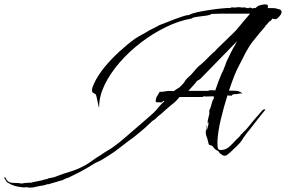

<svg xmlns="http://www.w3.org/2000/svg" viewBox="-427 -668 1315 883"><path d="M-289 195 -306 193H-309Q-313 195 -327.5 193Q-342 191 -347 190L-353 188H-354Q-356 188 -358 187.5Q-360 187 -362 186Q-369 184 -375 181Q-381 178 -386 175L-396 169Q-397 165 -402.5 158.5Q-408 152 -407 148L-403 146L-402 150Q-399 154 -396.5 158.5Q-394 163 -390 166Q-381 173 -367 173Q-353 173 -340 174Q-332 176 -326 176L-310 173L-308 174Q-305 172 -297 172.5Q-289 173 -288 171Q-286 173 -286 173Q-275 169 -262 167Q-249 165 -237 162Q-231 161 -225 158.5Q-219 156 -212 156Q-204 151 -191.5 149.5Q-179 148 -170 144Q-135 130 -105 121.5Q-75 113 -41 95Q-34 92 -19 82Q-4 72 10.5 61.5Q25 51 32 48Q55 32 67 25Q79 18 88 12Q97 6 112 -5.5Q127 -17 156 -42L267 -138Q283 -152 291.5 -162Q300 -172 308 -181.5Q316 -191 330 -203H328Q327 -203 327 -204Q327 -205 326 -205Q325 -205 321 -201Q317 -197 315 -197Q314 -197 305.5 -197.5Q297 -198 296 -197L289 -200Q289 -210 292 -220L309 -248Q311 -247 311 -246Q311 -245 312 -245Q314 -245 322.5 -246.5Q331 -248 340 -249Q349 -250 350 -250Q352 -250 360 -249.5Q368 -249 371 -249H372Q379 -254 385 -258Q391 -262 398 -266Q401 -268 404.5 -272Q408 -276 409 -277Q419 -286 422 -292.5Q425 -299 435 -309Q455 -326 467.5 -342.5Q480 -359 501 -375Q505 -378 518 -391Q531 -404 544 -417Q557 -430 559 -430Q561 -433 575.5 -447.5Q590 -462 608.5 -479.5Q627 -497 641.5 -511.5Q656 -526 659 -529Q668 -540 676.5 -550Q685 -560 694 -571L723 -605H629Q607 -605 585 -605Q563 -605 546 -604Q538 -598 517 -595.5Q496 -593 477.5 -590.5Q459 -588 455 -583Q397 -573 337 -544Q277 -515 222 -473Q167 -431 123.5 -381Q80 -331 54.5 -278.5Q29 -226 29 -177Q29 -169 27 -176.5Q25 -184 22.5 -197.5Q20 -211 17 -223Q14 -235 12 -235L0 -242Q-4 -246 -4 -253Q-4 -260 -1 -268Q2 -276 5 -283Q22 -320 52.5 -357.5Q83 -395 120.5 -429.5Q158 -464 194 -490Q211 -501 228 -510Q245 -519 261 -529Q263 -530 274 -535.5Q285 -541 295.5 -546.5Q306 -552 307 -553Q317 -556 335 -563.5Q353 -571 374.5 -579Q396 -587 414 -593Q432 -599 442 -599H443Q450 -605 476.5 -611Q503 -617 535.5 -622Q568 -627 595.5 -629.5Q623 -632 631 -631L632 -632Q636 -634 643 -634Q651 -634 654 -633Q659 -634 662 -634.5Q665 -635 669 -635Q674 -635 678.5 -634.5Q683 -634 687 -633Q689 -634 693 -634Q699 -634 704.5 -632.5Q710 -631 714 -630Q719 -633 722 -633Q727 -633 735 -629Q737 -631 742 -631H748Q753 -636 757.5 -639Q762 -642 766 -643Q783 -648 792 -648Q810 -648 804 -631Q818 -631 832 -630.5Q846 -630 845 -628Q845 -628 856.5 -625.5Q868 -623 868 -612Q868 -607 863.5 -600Q859 -593 848 -583Q844 -580 839 -580Q833 -580 827 -583Q823 -579 819.5 -574.5Q816 -570 811 -569Q810 -567 803.5 -559.5Q797 -552 795 -551Q794 -547 784.5 -536.5Q775 -526 771 -521Q761 -509 744.5 -488.5Q728 -468 719 -454Q717 -451 715 -447Q713 -443 711 -440Q709 -438 703 -426.5Q697 -415 690 -401Q683 -387 677 -375.5Q671 -364 670 -362Q661 -346 649.5 -316.5Q638 -287 626 -251H642Q649 -251 656.5 -250.5Q664 -250 669 -249Q670 -249 670.5 -248Q671 -247 672 -247Q677 -247 683 -242Q689 -237 684 -237Q683 -237 683 -238Q683 -239 681 -239Q679 -239 674 -237.5Q669 -236 664 -236L662 -233Q661 -233 661 -234.5Q661 -236 659 -236Q658 -236 652.5 -235Q647 -234 642 -233L639 -228Q635 -228 628.5 -228.5Q622 -229 619 -229Q602 -176 588.5 -119Q575 -62 573 -19V-7Q573 11 576.5 16.5Q580 22 587 22Q610 22 625.5 8.5Q641 -5 660 -26Q665 -31 671 -36.5Q677 -42 681 -49Q687 -53 691 -59Q702 -68 715.5 -85Q729 -102 735 -109Q737 -111 746 -122Q755 -133 757 -134Q761 -138 767 -146Q773 -154 779 -160Q784 -165 790 -165.5Q796 -166 789 -158Q779 -146 763.5 -126.5Q748 -107 734.5 -89Q721 -71 715 -64Q714 -64 707 -54.5Q700 -45 693 -35Q686 -25 684 -21Q680 -14 664 2Q648 18 632 32.5Q616 47 610 48H606Q598 48 592 42.5Q586 37 583 37Q581 29 574 25.5Q567 22 562 18Q560 16 557.5 13Q555 10 553 7Q548 1 543.5 0.5Q539 0 536 -1.5Q533 -3 531 -12Q528 -28 523 -40Q518 -52 520 -70Q521 -74 522.5 -82Q524 -90 524 -93H525Q525 -86 523.5 -80Q522 -74 523 -66H524L523 -67Q525 -71 529 -86Q533 -101 533 -105Q532 -105 532 -106L531 -105Q531 -100 530 -98Q528 -102 528 -104Q527 -111 532 -128.5Q537 -146 536 -152L535 -159Q539 -165 542.5 -177.5Q546 -190 548 -197Q551 -208 554.5 -212Q558 -216 556 -225Q545 -225 534.5 -224.5Q524 -224 519 -224H518Q517 -224 516 -225Q515 -226 513 -226L512 -225Q511 -225 508 -223.5Q505 -222 503 -222H399Q392 -215 387 -208.5Q382 -202 374 -196L350 -176Q341 -169 332.5 -161Q324 -153 315 -145L301 -134L285 -119L274 -112L242 -82Q237 -77 231 -72.5Q225 -68 220 -63Q213 -57 195.5 -43Q178 -29 162 -18Q140 -2 119.5 14.5Q99 31 81 42Q56 58 44.5 65Q33 72 28 74Q23 76 19.5 77.5Q16 79 8 83.5Q0 88 -19 100Q-37 111 -56 121Q-75 131 -94 140Q-98 142 -108 147Q-118 152 -122 152L-141 161Q-145 162 -149.5 163Q-154 164 -159 166Q-166 168 -172.5 170Q-179 172 -186 174Q-192 175 -197.5 177.5Q-203 180 -209 179Q-212 181 -225 184Q-238 187 -243 187L-275 194Q-279 195 -282.5 194.5Q-286 194 -289 195ZM439 -250H531L532 -251Q533 -253 542 -253Q547 -253 552.5 -253Q558 -253 563 -252Q576 -292 591 -327Q593 -332 595 -335.5Q597 -339 599 -343Q604 -354 607.5 -364.5Q611 -375 615 -385Q624 -404 634 -424.5Q644 -445 654 -461L661 -475L665 -480Q662 -477 658.5 -474Q655 -471 652 -467L493 -304Q489 -301 483.5 -298.5Q478 -296 475 -291L470 -284L441 -252Z"/></svg>

Font: Cherish
Style: Regular
Weight: 400
Designer: Robert E. Leuschke
Foundry: Robert E. Leuschke
Version: Version 1.005